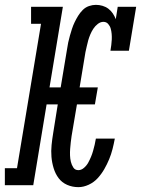

<svg xmlns="http://www.w3.org/2000/svg" viewBox="-50 -763 581 791"><path d="M273 8Q248 8 226.5 -1.5Q205 -11 191.5 -29Q178 -47 171 -70Q164 -93 162 -117Q160 -141 162.5 -165.5Q165 -190 169 -214L188 -333H142L87 0H-30V-70H20L119 -665H78V-735H209L154 -403H200L226 -559Q228 -574 231 -588Q234 -602 238 -616Q242 -630 246.5 -644Q251 -658 257.5 -671.5Q264 -685 272 -698Q280 -711 291 -722Q302 -733 316.5 -738Q331 -743 345 -743Q359 -743 372.5 -739Q386 -735 396.5 -727Q407 -719 414.5 -708Q422 -697 427 -684L435 -735H511L481 -554H405Q407 -566 408.5 -577.5Q410 -589 410.5 -600.5Q411 -612 410 -623.5Q409 -635 406 -645.5Q403 -656 395.5 -664.5Q388 -673 376 -673Q364 -673 353 -664.5Q342 -656 334.5 -644.5Q327 -633 322 -621Q317 -609 313.5 -597Q310 -585 307.5 -572.5Q305 -560 302 -548L278 -403H353L341 -333H267L245 -203Q243 -190 241.5 -176.5Q240 -163 239 -149.5Q238 -136 238.5 -122.5Q239 -109 242 -96.5Q245 -84 252 -73Q259 -62 273 -62Q285 -62 296 -71.5Q307 -81 313.5 -93Q320 -105 325 -117Q330 -129 333.5 -141.5Q337 -154 340 -166.5Q343 -179 345 -192H423Q419 -170 413.5 -148.5Q408 -127 399.5 -106.5Q391 -86 379.5 -66Q368 -46 352.5 -29Q337 -12 315.5 -2Q294 8 273 8Z"/></svg>

Font: Iosevka Curly Slab Oblique
Style: Regular
Weight: 400
Italic angle: -9°
Monospace: yes
Designer: Belleve Invis
Foundry: Belleve Invis
Version: Version 11.1.0; ttfautohint (v1.8.3)